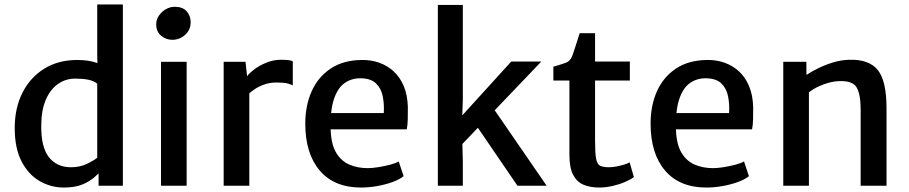

<svg xmlns="http://www.w3.org/2000/svg" viewBox="-20 -833 4078 861"><path d="M422 0V-55.5Q413.5 -47.5 403 -38Q383 -20 350 -6Q317 8 266.5 8Q208 8 157.8 -21Q107.5 -50 76.8 -109Q46 -168 46 -258.5Q46 -349 81 -417.8Q116 -486.5 178.8 -525.2Q241.5 -564 326 -564Q377.5 -564 412.5 -551.5Q415 -550.5 417 -550L416 -584V-813H531V0ZM376 -475.5Q351.5 -480.5 317.5 -480.5Q275 -480.5 240.8 -457Q206.5 -433.5 186 -387Q165.5 -340.5 165 -272Q163.5 -174 199 -128.5Q234.5 -83 298.5 -83Q337.5 -83 368.2 -97.5Q399 -112 416 -125.5V-457.5Q401 -470.5 376 -475.5Z M702 0V-556H817V0ZM753 -654.5Q724 -654.5 702.2 -673Q680.5 -691.5 680.5 -723.5Q680.5 -745.5 692.8 -763.2Q705 -781 724 -791.8Q743 -802.5 763.5 -802.5Q799 -802.5 817 -782.5Q835 -762.5 835 -733.5Q835 -699 810.2 -676.8Q785.5 -654.5 753 -654.5Z M983 0V-556H1081L1088 -491Q1097 -504 1116.5 -519Q1140.5 -538 1173.2 -551.5Q1206 -565 1240 -565Q1259 -565 1272.8 -563.5Q1286.5 -562 1293 -558V-450Q1285.5 -454 1270.2 -458.5Q1255 -463 1221 -463Q1190 -463 1165.2 -454.2Q1140.5 -445.5 1122 -433Q1108 -423.5 1098 -414.5V0Z M1599 8Q1479 8 1414 -68Q1349 -144 1349 -279Q1349 -360 1377.8 -424Q1406.5 -488 1462.8 -525.5Q1519 -563 1601 -564Q1643 -565 1680 -552Q1717 -539 1745.5 -512.8Q1774 -486.5 1790.8 -446.5Q1807.5 -406.5 1809 -353Q1809 -321.5 1808.5 -296.8Q1808 -272 1804 -253H1462.5Q1463 -249.5 1463 -246Q1466 -183 1488.5 -146.5Q1511 -110 1547.5 -94.5Q1584 -79 1629 -79Q1648 -79 1675.5 -83.2Q1703 -87.5 1728.8 -94.2Q1754.5 -101 1768 -109L1790 -43Q1771.5 -28 1739.8 -16.5Q1708 -5 1671 1.5Q1634 8 1599 8ZM1701 -326Q1703.5 -366 1696.2 -401.8Q1689 -437.5 1665.2 -459.8Q1641.5 -482 1595 -482Q1556 -482 1525 -460.2Q1494 -438.5 1477 -387Q1468.5 -361 1465 -326Z M2407.5 -557 2198.5 -338.5 2431.5 0H2300.5L2123 -260L2053.5 -187.5L2055.5 -108V0H1943.5V-811H2055.5V-387L2053 -315.5L2272.5 -557Z M2666.5 8Q2627 8 2597 -4.5Q2567 -17 2550.2 -48.8Q2533.5 -80.5 2533.5 -139V-472H2461.5V-534Q2498.5 -544.5 2518 -551.8Q2537.5 -559 2546.5 -583Q2550.5 -594 2555.5 -609.2Q2560.5 -624.5 2566.5 -643.2Q2572.5 -662 2579.5 -684H2648.5V-557H2804.5V-472H2648.5V-200Q2648.5 -146 2653.2 -121.2Q2658 -96.5 2671.2 -89.8Q2684.5 -83 2710.5 -83Q2724.5 -83 2742.8 -86.2Q2761 -89.5 2777.8 -94.5Q2794.5 -99.5 2803.5 -105L2822.5 -39Q2807.5 -27.5 2782.2 -16.8Q2757 -6 2726.8 1Q2696.5 8 2666.5 8Z M3147.5 8Q3027.5 8 2962.5 -68Q2897.5 -144 2897.5 -279Q2897.5 -360 2926.2 -424Q2955 -488 3011.2 -525.5Q3067.5 -563 3149.5 -564Q3191.5 -565 3228.5 -552Q3265.5 -539 3294 -512.8Q3322.5 -486.5 3339.2 -446.5Q3356 -406.5 3357.5 -353Q3357.5 -321.5 3357 -296.8Q3356.5 -272 3352.5 -253H3011Q3011.5 -249.5 3011.5 -246Q3014.5 -183 3037 -146.5Q3059.5 -110 3096 -94.5Q3132.5 -79 3177.5 -79Q3196.5 -79 3224 -83.2Q3251.5 -87.5 3277.2 -94.2Q3303 -101 3316.5 -109L3338.5 -43Q3320 -28 3288.2 -16.5Q3256.5 -5 3219.5 1.5Q3182.5 8 3147.5 8ZM3249.5 -326Q3252 -366 3244.8 -401.8Q3237.5 -437.5 3213.8 -459.8Q3190 -482 3143.5 -482Q3104.5 -482 3073.5 -460.2Q3042.5 -438.5 3025.5 -387Q3017 -361 3013.5 -326Z M3492.5 0V-556H3596L3596.5 -497Q3617 -511 3648.2 -526.5Q3679.5 -542 3715.8 -553Q3752 -564 3788 -565Q3877.5 -567.5 3916.5 -518.8Q3955.5 -470 3955.5 -347.5V0H3839.5V-341.5Q3839.5 -411.5 3820.8 -442Q3802 -472.5 3739.5 -469Q3722 -468.5 3699.2 -462.8Q3676.5 -457 3652.8 -446.2Q3629 -435.5 3607.5 -419V0Z"/></svg>

Font: Koeln Type Sans
Style: Regular
Weight: 400
Designer: Eben Sorkin
Foundry: Eben Sorkin
Version: Version 2.001